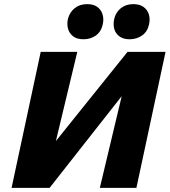

<svg xmlns="http://www.w3.org/2000/svg" viewBox="-20 -909 821 929"><path d="M111 0 127 -73 597 -658H693L676 -580L220 0ZM36 0 177 -658H354L196 0ZM463 0 620 -658H781L640 0ZM384 -719Q352 -719 333.5 -733.5Q315 -748 309 -770.5Q303 -793 309 -819Q318 -851 342 -870Q366 -889 402 -889Q433 -889 451.5 -875Q470 -861 476.5 -838.5Q483 -816 477 -790Q469 -755 443.5 -737Q418 -719 384 -719ZM607 -719Q576 -719 557 -733.5Q538 -748 532.5 -770.5Q527 -793 533 -819Q541 -851 565.5 -870Q590 -889 625 -889Q656 -889 675 -875Q694 -861 700.5 -838.5Q707 -816 701 -790Q693 -755 667 -737Q641 -719 607 -719Z"/></svg>

Font: Ysabeau Office Black
Style: Italic
Weight: 900
Italic angle: -12°
Designer: Christian Thalmann (Catharsis Fonts)
Version: Version 2.001;gftools[0.9.30]; featfreeze: tnum,lnum,ss02